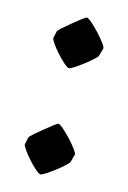

<svg xmlns="http://www.w3.org/2000/svg" viewBox="-87 -534 403 606"><g transform="rotate(15 114.0 -231.0)"><path d="M40 -75Q40 -78 51.5 -88Q63 -98 78 -110.5Q93 -123 105.5 -132.5Q118 -142 121 -142Q126 -142 138.5 -131Q151 -120 164.5 -105.5Q178 -91 187.5 -78Q197 -65 196 -61L189 -36Q188 -32 177 -22Q166 -12 151 -0.5Q136 11 123.5 19Q111 27 107 27Q102 27 90 16.5Q78 6 65 -8.5Q52 -23 43.5 -35.5Q35 -48 35 -52ZM40 -422Q40 -425 51.5 -435Q63 -445 78 -457.5Q93 -470 105.5 -479.5Q118 -489 121 -489Q126 -489 138.5 -478Q151 -467 164.5 -452.5Q178 -438 187.5 -425Q197 -412 196 -408L189 -383Q188 -379 177 -369Q166 -359 151 -347.5Q136 -336 123.5 -328Q111 -320 107 -320Q102 -320 90 -330.5Q78 -341 65 -355.5Q52 -370 43.5 -382.5Q35 -395 35 -399Z"/></g></svg>

Font: Grenze Gotisch ExtraBold
Style: Regular
Weight: 800
Designer: Renata Polastri
Foundry: Omnibus-Type
Version: Version 1.001